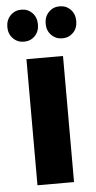

<svg xmlns="http://www.w3.org/2000/svg" viewBox="-54 -782 408 816"><g transform="rotate(-5 150.5 -374.5)"><path d="M72.3 0V-537.9H228.3V0ZM232.3 -612.9Q204.5 -612.9 185.6 -632.1Q166.8 -651.2 166.8 -681Q166.8 -710.7 185.6 -730.1Q204.5 -749.5 232.3 -749.5Q260 -749.5 278.7 -730.4Q297.4 -711.3 297.4 -681Q297.4 -650.6 278.7 -631.7Q260 -612.9 232.3 -612.9ZM68.8 -612.9Q41 -612.9 22.2 -632.1Q3.3 -651.2 3.3 -681Q3.3 -710.7 22.2 -730.1Q41 -749.5 68.8 -749.5Q96.6 -749.5 115.2 -730.4Q133.9 -711.3 133.9 -681Q133.9 -650.6 115.2 -631.7Q96.6 -612.9 68.8 -612.9Z"/></g></svg>

Font: Montserrat Alternates Thin
Style: Regular
Weight: 100
Designer: Julieta Ulanovsky
Foundry: Julieta Ulanovsky
Version: Version 9.000